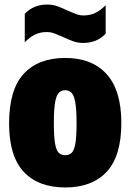

<svg xmlns="http://www.w3.org/2000/svg" viewBox="-20 -814 574 845"><path d="M267 11Q148.5 11 84.2 -58Q20 -127 20 -271Q20 -419 84.2 -489Q148.5 -559 267 -559Q385.5 -559 449.8 -487.2Q514 -415.5 514 -273Q514 -127.5 449.8 -58.2Q385.5 11 267 11ZM267 -131Q284 -131 295 -141Q306 -151 311.5 -181Q317 -211 317 -271Q317 -333 311.2 -364.2Q305.5 -395.5 294.2 -406.2Q283 -417 267 -417Q251 -417 239.8 -406.5Q228.5 -396 222.8 -365Q217 -334 217 -273Q217 -212 222.5 -181.5Q228 -151 239 -141Q250 -131 267 -131ZM346 -625Q321.5 -625 299.8 -633.2Q278 -641.5 257.5 -651Q239 -659.5 221.5 -666.2Q204 -673 186 -673Q157.5 -673 135 -662.2Q112.5 -651.5 89 -628V-753Q127 -794 188 -794Q213 -794 234.8 -785.8Q256.5 -777.5 276.5 -768Q295 -760 312.5 -753Q330 -746 348 -746Q376.5 -746 399.2 -757Q422 -768 445 -791V-666Q407 -625 346 -625Z"/></svg>

Font: Encode Sans Condensed Black
Style: Regular
Weight: 900
Width: 3
Designer: Multiple Designers
Foundry: Impallari Type
Version: Version 3.000; ttfautohint (v1.8.3) -l 8 -r 50 -G 200 -x 14 